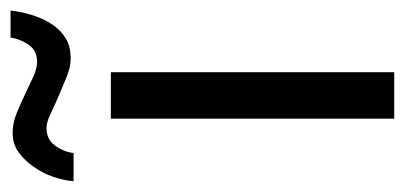

<svg xmlns="http://www.w3.org/2000/svg" viewBox="-265 -535 753 357"><g transform="rotate(-90 111.5 -356.5)"><path d="M155.8 0H69.3V-526.9H155.8ZM-46.9 -596.2Q-45.4 -614.7 -38.8 -634Q-32.2 -653.3 -20 -670.7Q-7.8 -688 7.3 -698.7Q22.5 -709.5 42.5 -709.5Q61.5 -709.5 79.3 -702.1Q97.2 -694.8 114 -686.8Q130.9 -678.7 146.7 -671.4Q162.6 -664.1 174.8 -664.1Q195.8 -664.1 206.5 -679.4Q217.3 -694.8 220.2 -713.4H270.5Q268.1 -693.4 262 -673.3Q255.9 -653.3 245.4 -637.2Q234.9 -621.1 219.5 -611.3Q204.1 -601.6 181.2 -601.6Q165.5 -601.6 147.5 -608.9Q129.4 -616.2 111.3 -624Q93.3 -631.8 77.9 -639.2Q62.5 -646.5 51.8 -646.5Q30.8 -646.5 19.3 -630.6Q7.8 -614.7 5.4 -596.2Z"/></g></svg>

Font: Myanmar Pyu Pro
Style: Regular
Weight: 400
Designer: Khon Soe Zaw Thu
Foundry: PaOh Unicode
Version: Version 2.00 April 29, 2017